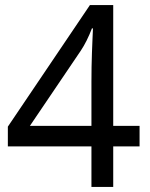

<svg xmlns="http://www.w3.org/2000/svg" viewBox="-20 -738 591 758"><path d="M341 0V-160H11V-238L335 -718H427V-241H531V-160H427V0ZM98 -241H341V-415Q341 -445 341.5 -474Q342 -503 343 -529.5Q344 -556 345 -580Q346 -604 347 -626H343Q333 -600 322 -578Q311 -556 299 -538Z"/></svg>

Font: Noto Sans Gujarati
Style: Regular
Weight: 400
Designer: Jelle Bosma - Monotype Design Team, Universal Thirst
Foundry: Monotype Imaging Inc.
Version: Version 2.102